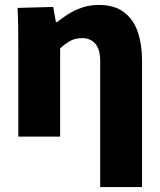

<svg xmlns="http://www.w3.org/2000/svg" viewBox="-20 -552 648 776"><path d="M54 -348Q54 -397 53.5 -440Q53 -483 51 -520L195 -524L206 -463H211Q227 -476 252 -492.5Q277 -509 309 -520.5Q341 -532 379 -532Q443 -532 481.5 -502.5Q520 -473 537 -422.5Q554 -372 554 -309V204H385V-305Q385 -353 365 -375.5Q345 -398 312 -398Q282 -398 260 -384.5Q238 -371 223 -356V0H54Z"/></svg>

Font: Murecho
Style: Bold
Weight: 700
Designer: Neil Summerour
Foundry: Positype
Version: Version 1.010; ttfautohint (v1.8.3)